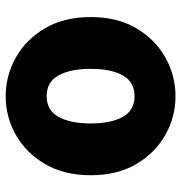

<svg xmlns="http://www.w3.org/2000/svg" viewBox="-1 -622 637 675"><g transform="rotate(90 317.5 -284.5)"><path d="M318 14Q246 14 182.5 -21.5Q119 -57 79.5 -124Q40 -191 40 -285Q40 -379 79.5 -445.5Q119 -512 182.5 -547.5Q246 -583 318 -583Q391 -583 454 -547.5Q517 -512 556.5 -445.5Q596 -379 596 -285Q596 -191 556.5 -124Q517 -57 454 -21.5Q391 14 318 14ZM318 -130Q368 -130 391 -172Q414 -214 414 -285Q414 -356 391 -397.5Q368 -439 318 -439Q268 -439 245 -397.5Q222 -356 222 -285Q222 -214 245 -172Q268 -130 318 -130Z"/></g></svg>

Font: Source Han Sans TC Heavy
Style: Regular
Weight: 900
Designer: Ryoko NISHIZUKA Ë•øÂ°öÊ∂ºÂ≠ê (kana, bopomofo & ideographs); Paul D. Hunt (Latin, Greek & Cyrillic); Sandoll Communicatio
Foundry: Adobe
Version: Version 2.004;hotconv 1.0.118;makeotfexe 2.5.65603